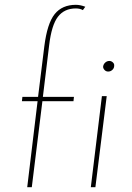

<svg xmlns="http://www.w3.org/2000/svg" viewBox="-20 -777 550 797"><path d="M136 -357H71L73 -375H138L164 -585Q176 -680 207 -718.5Q238 -757 295 -757Q313 -757 334 -749L324 -735Q312 -742 295 -742Q247 -742 220.5 -707.5Q194 -673 184 -589L158 -375H287L285 -357H156L112 0H93ZM408 -500Q409 -510 416.5 -517Q424 -524 434 -524Q442 -524 448.5 -518Q455 -512 454 -504Q454 -494 446.5 -487Q439 -480 429 -480Q420 -480 414 -486.5Q408 -493 408 -500ZM423 -378 376 0H357L403 -378Z"/></svg>

Font: Josefin Sans Thin
Style: Italic
Weight: 200
Italic angle: -7°
Designer: Santiago Orozco
Foundry: Typemade
Version: Version 2.000